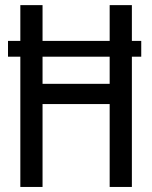

<svg xmlns="http://www.w3.org/2000/svg" viewBox="-20 -740 602 760"><path d="M60.5 0V-515.6H11.7V-578.1H60.5V-719.7H148.4V-578.1H414.1V-719.7H502V-578.1H539.1V-515.6H502V0H414.1V-328.1H148.4V0ZM148.4 -408.2H414.1V-515.6H148.4Z"/></svg>

Font: Reddit Mono
Style: Regular
Weight: 400
Monospace: yes
Designer: Stephen Hutchings
Foundry: Reddit
Version: Version 1.014; ttfautohint (v1.8.4.7-5d5b)